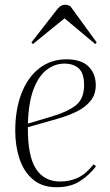

<svg xmlns="http://www.w3.org/2000/svg" viewBox="-20 -772 463 806"><path d="M259 -523Q321 -523 351.5 -493Q382 -463 382 -414Q382 -376 360.5 -349Q339 -322 302.5 -304Q266 -286 220 -273L97 -238Q96 -118 130.5 -64Q165 -10 233 -10Q271 -10 305 -25Q339 -40 373 -82L383 -74Q355 -37 315.5 -11.5Q276 14 217 14Q157 14 118.5 -18.5Q80 -51 62 -105Q44 -159 44 -223Q44 -312 70 -379.5Q96 -447 144.5 -485Q193 -523 259 -523ZM333 -414Q333 -464 311 -484.5Q289 -505 250 -505Q212 -505 178 -480.5Q144 -456 122 -400.5Q100 -345 97 -253L197 -283Q265 -303 299 -330.5Q333 -358 333 -414ZM386 -594 380 -587 251 -695 118 -587 112 -594 217 -729Q225 -740 233.5 -746Q242 -752 253 -752Q266 -752 276 -745Z"/></svg>

Font: Display Extralight
Style: Italic
Weight: 200
Italic angle: -2°
Designer: Latin by Veronika Burian and Jose Scaglione. Greek by Irene Vlachou. Cyrillic by Vera Evstafieva
Foundry: TypeTogether
Version: Version 3.002